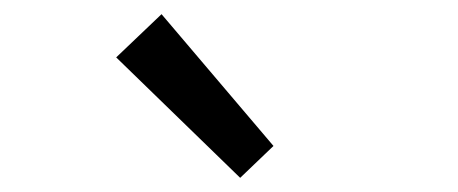

<svg xmlns="http://www.w3.org/2000/svg" viewBox="-20 -892 646 271"><path d="M319 -641 366 -686 208 -872 144 -811Z"/></svg>

Font: DAIFUKU Sans JP
Style: Regular
Weight: 400
Designer: Original font ‘Source Han Sans JP’ : Ryoko NISHIZUKA  (kana, bopomofo & ideographs); Paul D. Hunt (Latin, Greek & Cyrill
Foundry: Daifuku
Version: Version 1.001